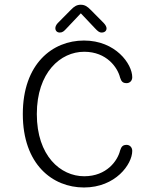

<svg xmlns="http://www.w3.org/2000/svg" viewBox="-20 -800 659 829"><path d="M428 -700.5 372 -757C357 -772.5 345.5 -779.5 328.5 -779.5C312 -779.5 300 -772.5 285.5 -757L229.5 -700.5C222 -692.5 219 -684.5 219 -678.5C219 -667 226.5 -659.5 238 -659.5C250 -659.5 256 -665 267 -677L329 -742.5L390.5 -677.5C401.5 -666 408 -659.5 419 -659.5C431.5 -659.5 440 -666.5 440 -677.5C440 -684 436 -692 428 -700.5ZM342.5 9.5C479 9.5 551 -91 551 -148.5C551 -164.5 539.5 -174.5 527 -174.5C510 -174.5 504 -167 498.5 -150C488 -106.5 441 -39 343.5 -39C241.5 -39 139 -127 139 -307.5C139 -487.5 241.5 -576.5 343.5 -576.5C441 -576.5 488 -508 498.5 -465C504 -448 510 -441 527 -441C539.5 -441 551 -450.5 551 -466.5C551 -524 479 -625 342.5 -625C206.5 -625 78.5 -524.5 78.5 -307.5C78.5 -90.5 206.5 9.5 342.5 9.5Z"/></svg>

Font: RTM Light Light
Style: Regular
Weight: 300
Designer: after Tyler Finck
Foundry: An Endless Supply
Version: Version 1.000;Glyphs 3.2.1 (3258)